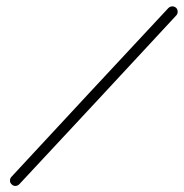

<svg xmlns="http://www.w3.org/2000/svg" viewBox="-20 -579 590 616"><path d="M545 -554Q550 -549 550 -541.5Q550 -534 545 -529Q420 -394 294 -258.5Q168 -123 42 12Q37 17 30 17.5Q23 18 18 13Q12 8 12 0.5Q12 -7 17 -12Q142 -147 268 -282.5Q394 -418 520 -553Q525 -558 532 -558.5Q539 -559 545 -554Z"/></svg>

Font: FRB American Cursive Guidelines Arrows
Style: Italic
Weight: 400
Italic angle: -25°
Version: Version 2.0;Modular Font Editor K font №1